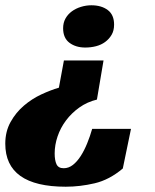

<svg xmlns="http://www.w3.org/2000/svg" viewBox="-47 -539 588 727"><path d="M195 -310H345L320 -162Q283 -153 253.5 -132Q224 -111 203 -83Q182 -55 171 -22.5Q160 10 160 42Q160 68 167 83Q174 98 194 98Q213 98 229 85.5Q245 73 258.5 52Q272 31 283 4Q294 -23 302 -51H449L418 99Q367 142 311.5 155Q256 168 202 168Q-27 168 -27 5Q-27 -41 -7 -77Q13 -113 43.5 -139Q74 -165 109.5 -181.5Q145 -198 176 -207ZM385 -446Q385 -423 375.5 -407Q366 -391 351 -380Q336 -369 316.5 -364Q297 -359 276 -359Q240 -359 216 -377Q192 -395 192 -432Q192 -453 201 -469Q210 -485 225 -496Q240 -507 259.5 -513Q279 -519 299 -519Q337 -519 361 -501Q385 -483 385 -446Z"/></svg>

Font: Racing Sans One
Style: Regular
Weight: 400
Designer: Pablo Impallari, Rodrigo Fuenzalida
Foundry: Pablo Impallari, Rodrigo Fuenzalida
Version: Version 1.001; ttfautohint (v0.8) -G 200 -r 50